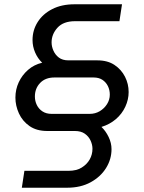

<svg xmlns="http://www.w3.org/2000/svg" viewBox="-20 -720 672 897"><path d="M82 157 94 78H301Q337 78 361.5 63Q386 48 399 25Q412 2 412 -25Q412 -44 403 -63.5Q394 -83 376 -95.5Q358 -108 330 -108H201Q151 -108 118 -131Q85 -154 68.5 -190Q52 -226 52 -264Q52 -302 67.5 -335.5Q83 -369 111 -393.5Q139 -418 177 -427Q156 -447 144 -475Q132 -503 132 -533Q132 -579 156 -617Q180 -655 224 -677.5Q268 -700 328 -700H550L538 -621H331Q276 -621 248.5 -590.5Q221 -560 221 -522Q221 -503 229.5 -483.5Q238 -464 255 -451Q272 -438 300 -438H435Q483 -438 515 -416.5Q547 -395 564 -361.5Q581 -328 581 -290Q581 -255 565.5 -221.5Q550 -188 521.5 -163.5Q493 -139 454 -127Q474 -108 487.5 -80Q501 -52 501 -23Q501 24 475.5 65Q450 106 403.5 131.5Q357 157 294 157ZM221 -188H399Q425 -188 446 -200.5Q467 -213 480 -233.5Q493 -254 493 -278Q493 -300 484 -318Q475 -336 458.5 -347Q442 -358 417 -358H234Q192 -358 167.5 -332.5Q143 -307 143 -269Q143 -248 152 -229.5Q161 -211 178.5 -199.5Q196 -188 221 -188Z"/></svg>

Font: MuseoModerno
Style: Italic
Weight: 400
Italic angle: -9°
Designer: Pablo Cosgaya, Héctor Gatti, Marcela Romero, and the Authors of The MuseoModerno Project.
Foundry: Omnibus-Type Team
Version: Version 1.003